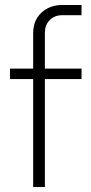

<svg xmlns="http://www.w3.org/2000/svg" viewBox="-20 -750 365 770"><path d="M113 0V-617Q113 -668 146 -699Q179 -730 230 -730H307V-689H229Q199 -689 179.5 -669.5Q160 -650 160 -619V0ZM20 -433V-475H307V-433Z"/></svg>

Font: SUSE ExtraLight
Style: Regular
Weight: 250
Designer: Rene Bieder
Foundry: SUSE
Version: Version 1.000